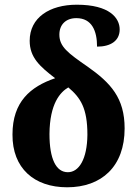

<svg xmlns="http://www.w3.org/2000/svg" viewBox="-20 -785 582 815"><path d="M265 10C411 10 509 -78 509 -240C509 -369 450 -433 352 -502C268 -560 232 -587 232 -638C232 -681 260 -708 304 -708C370 -708 392 -654 392 -587C450 -587 488 -612 488 -660C488 -708 446 -765 306 -765C190 -765 106 -710 106 -612C106 -541 149 -503 214 -453C109 -417 33 -353 33 -214C32 -71 125 10 265 10ZM268 -54C218 -54 190 -110 190 -216C191 -346 236 -394 270 -414C322 -370 351 -326 351 -213C350 -109 315 -54 268 -54Z"/></svg>

Font: Noto Serif Condensed ExtraBold
Style: Regular
Weight: 800
Width: 3
Designer: Monotype Design Team
Foundry: Monotype Imaging Inc.
Version: Version 2.013